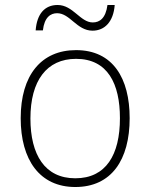

<svg xmlns="http://www.w3.org/2000/svg" viewBox="-20 -740 603 770"><path d="M123 -618H152C158 -671 183 -687 209 -687C261 -687 288 -617 351 -617C400 -617 435 -653 440 -720H411C404 -667 380 -650 352 -650C302 -650 273 -720 211 -720C160 -720 128 -685 123 -618ZM282 10C427 10 500 -99 500 -266C500 -426 433 -539 285 -539C145 -539 63 -438 63 -266C63 -99 139 10 282 10ZM282 -25C160 -25 102 -119 102 -265C102 -416 167 -504 285 -504C412 -504 461 -404 461 -266C461 -119 405 -25 282 -25Z"/></svg>

Font: Noto Sans Mono SemiCondensed ExtraLight
Style: Regular
Weight: 200
Width: 4
Designer: Monotype Design Team
Foundry: Monotype Imaging Inc.
Version: Version 2.014